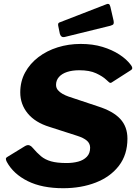

<svg xmlns="http://www.w3.org/2000/svg" viewBox="-20 -984 730 1014"><path d="M541 -563Q522 -581 487.5 -597Q453 -613 399 -613Q362 -613 334.5 -604Q307 -595 291.5 -577.5Q276 -560 276 -536Q276 -520 285.5 -508.5Q295 -497 310 -488.5Q325 -480 342 -474L498 -422Q577 -397 615 -356Q653 -315 653 -252Q653 -167 608 -108.5Q563 -50 486 -20Q409 10 314 10Q202 10 126.5 -27.5Q51 -65 16 -129Q11 -139 11 -145Q11 -151 20 -156L113 -213Q126 -220 135.5 -216.5Q145 -213 152 -204Q175 -177 196.5 -159Q218 -141 249.5 -132Q281 -123 332 -123Q365 -123 393 -130.5Q421 -138 438.5 -156Q456 -174 456 -204Q456 -226 439 -241Q422 -256 387 -267L241 -314Q166 -337 126.5 -385Q87 -433 87 -496Q87 -554 112.5 -601Q138 -648 182.5 -682Q227 -716 284.5 -734Q342 -752 406 -752Q470 -752 521 -736.5Q572 -721 610.5 -696Q649 -671 671 -641Q678 -632 678.5 -625.5Q679 -619 672 -614L569 -548Q563 -544 556 -549.5Q549 -555 541 -563ZM563 -948 580 -874Q582 -863 579.5 -857.5Q577 -852 563 -848L323 -789Q311 -786 304.5 -791.5Q298 -797 296 -806L288 -845Q284 -861 293 -865L543 -962Q550 -965 555 -962.5Q560 -960 563 -948Z"/></svg>

Font: Libre Franklin ExtraBold
Style: Italic
Weight: 800
Italic angle: -8°
Designer: Pablo Impallari, Rodrigo Fuenzalida, Nhung Nguyen
Foundry: Impallari Type
Version: Version 3.000